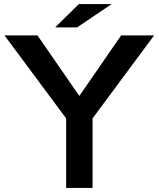

<svg xmlns="http://www.w3.org/2000/svg" viewBox="-20 -899 780 944"><path d="M367.7 -878.9H528.8L358.9 -764.2H251ZM2 -725.1H164.1L370.1 -427.2L575.7 -725.1H737.8L435.1 -316.9V24.9H305.2V-316.9Z"/></svg>

Font: BIZ UDPGothic
Style: Bold
Weight: 700
Designer: TypeBank Co., Ltd.
Foundry: Morisawa Inc.
Version: Version 1.051